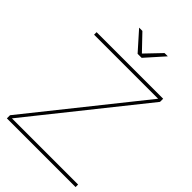

<svg xmlns="http://www.w3.org/2000/svg" viewBox="-260 -983 1079 1079"><g transform="rotate(45 280.0 -443.0)"><path d="M28 -699V-679H537L14 -25V0H560V-20H34L557 -674V-699ZM381 -886 293 -794 205 -886H179L277 -776H309L407 -886Z"/></g></svg>

Font: Argentum Sans Thin
Style: Regular
Weight: 250
Designer: Julieta Ulanovsky
Foundry: Julieta Ulanovsky
Version: Version 5.001;February 15, 2019;FontCreator 11.5.0.2425 64-b